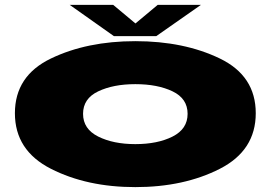

<svg xmlns="http://www.w3.org/2000/svg" viewBox="-20 -762 1122 786"><path d="M534 4Q733 4 880 -71Q1027 -146 1027 -298.5Q1027 -451.5 880 -522.5Q733 -593.5 534 -593.5Q336 -593.5 188.5 -522.5Q41 -451.5 41 -298.5Q41 -146 188.5 -71Q336 4 534 4ZM534 -172Q444 -172 382 -203Q320 -234 320 -296Q320 -358.5 382 -388Q444 -417.5 534 -417.5Q625 -417.5 686.5 -388Q748 -358.5 748 -296Q748 -234 686.5 -203Q625 -172 534 -172ZM446.5 -614H619.5L802.5 -742H625.5L534.5 -666L443.5 -742H265.5Z"/></svg>

Font: Anybody ExtraExpanded Black
Style: Regular
Weight: 900
Width: 8
Version: Version 1.113;gftools[0.9.25]